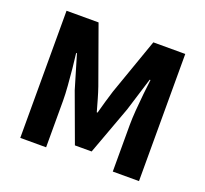

<svg xmlns="http://www.w3.org/2000/svg" viewBox="-114 -788 990 925"><g transform="rotate(20 381.0 -326.0)"><path d="M76.8 0V-651.8H241L345.2 -362Q355.1 -333.2 363.5 -303.6Q372 -273.9 381 -241.8H385Q394 -273.9 402.2 -303.6Q410.4 -333.2 419.8 -362L521.8 -651.8H685.5V0H551.1V-238.6Q551.1 -270.8 554.4 -314.4Q557.8 -358 562.3 -401.5Q566.9 -444.9 570.9 -476.6H566.9L513.8 -305L422.3 -56.1H336.5L245 -305L193.9 -476.6H189.9Q193.9 -444.9 198.3 -401.5Q202.6 -358 205.9 -314.4Q209.3 -270.8 209.3 -238.6V0Z"/></g></svg>

Font: Source Sans 3 Variable
Style: Regular
Weight: 200
Designer: Paul D. Hunt
Foundry: Adobe Systems Incorporated
Version: Version 3.026